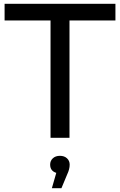

<svg xmlns="http://www.w3.org/2000/svg" viewBox="-20 -720 627 1003"><path d="M4 -613V-700H583V-613H343V0H244V-613ZM344 140Q344 164 331 191L301 263H251L274 183Q242 173 242 140Q242 120 256 107Q270 94 293 94Q316 94 330 107Q344 120 344 140Z"/></svg>

Font: false
Style: Regular
Weight: 500
Designer: Julieta Ulanovsky
Foundry: Julieta Ulanovsky
Version: Version 7.222;hotconv 1.0.109;makeotfexe 2.5.65596